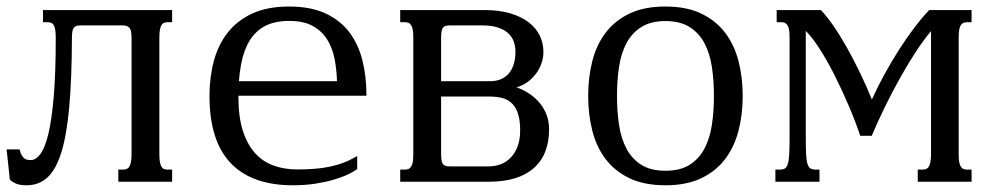

<svg xmlns="http://www.w3.org/2000/svg" viewBox="-20 -549 3009 580"><path d="M197.3 -433.6Q196.8 -310.5 189.2 -225.8Q181.6 -141.1 165.3 -88.6Q148.9 -36.1 123 -12.7Q97.2 10.7 60.5 10.7Q37.6 10.7 25.9 4.6Q14.2 -1.5 9.8 -5.9L0 -97.7H39.1Q42 -85.9 45.9 -79.6Q49.8 -73.2 54.2 -70.1Q58.6 -66.9 63.5 -66.2Q68.4 -65.4 72.8 -65.4Q87.9 -65.4 101.8 -83.5Q115.7 -101.6 126 -144Q136.2 -186.5 142.3 -257.3Q148.4 -328.1 148.4 -433.6Q148.4 -448.7 147 -458Q145.5 -467.3 142.6 -472.7Q139.6 -478 134.8 -480Q129.9 -481.9 123 -481.9H109.9V-518.6H500V-481.9H486.8Q480 -481.9 475.3 -480Q470.7 -478 467.5 -472.7Q464.4 -467.3 462.9 -458Q461.4 -448.7 461.4 -433.6V-85Q461.4 -69.8 462.9 -60.5Q464.4 -51.3 467.5 -45.9Q470.7 -40.5 475.3 -38.6Q480 -36.6 486.8 -36.6H500V0H337.4V-36.6H351.1Q357.4 -36.6 362.5 -38.6Q367.7 -40.5 370.8 -45.9Q374 -51.3 375.7 -60.5Q377.4 -69.8 377.4 -85V-433.6Q377.4 -457.5 371.1 -464.8Q364.7 -472.2 351.6 -472.2H223.1Q216.3 -472.2 211.7 -470.9Q207 -469.7 203.6 -465.8Q200.2 -461.9 198.7 -454.3Q197.3 -446.8 197.3 -433.6Z M853.5 -529.3Q918.5 -529.3 963.1 -508.5Q1007.8 -487.8 1035.2 -451.7Q1062.5 -415.5 1074.7 -366.9Q1086.9 -318.4 1086.9 -262.7V-259.8H700.2V-256.3Q700.2 -195.8 713.6 -154.1Q727.1 -112.3 750.7 -86.2Q774.4 -60.1 807.1 -48.6Q839.8 -37.1 878.4 -37.1Q906.7 -37.1 930.9 -39.1Q955.1 -41 977.1 -45.7Q999 -50.3 1019 -58.1Q1039.1 -65.9 1059.1 -77.6V-38.1Q1047.4 -29.8 1029.1 -21.2Q1010.7 -12.7 986.1 -5.6Q961.4 1.5 931.2 6.1Q900.9 10.7 864.7 10.7Q740.7 10.7 676.8 -56.4Q612.8 -123.5 612.8 -259.3Q612.8 -315.4 626 -364.7Q639.2 -414.1 668 -450.7Q696.8 -487.3 742.4 -508.3Q788.1 -529.3 853.5 -529.3ZM998 -303.7Q997.1 -337.4 991 -369.9Q984.9 -402.3 969.2 -428.2Q953.6 -454.1 925.8 -470Q897.9 -485.8 853.5 -485.8Q810.1 -485.8 780.8 -470.5Q751.5 -455.1 733.6 -425.5Q715.8 -396 708 -353Q703.6 -330.1 701.7 -303.7Z M1189 0V-36.6H1202.6Q1209 -36.6 1213.9 -38.6Q1218.8 -40.5 1222.2 -45.9Q1225.6 -51.3 1227.1 -60.5Q1228.5 -69.8 1228.5 -85V-433.6Q1228.5 -448.7 1227.1 -458Q1225.6 -467.3 1222.2 -472.7Q1218.8 -478 1213.9 -480Q1209 -481.9 1202.6 -481.9H1189V-518.6H1443.8Q1487.8 -518.6 1521 -508.8Q1554.2 -499 1576.7 -481.9Q1599.1 -464.8 1610.4 -441.7Q1621.6 -418.5 1621.6 -391.6Q1621.6 -374 1615.5 -356.9Q1609.4 -339.8 1598.4 -325.4Q1587.4 -311 1572.5 -300.5Q1557.6 -290 1540.5 -285.2Q1561.5 -277.8 1579.6 -265.6Q1597.7 -253.4 1610.8 -237.3Q1624 -221.2 1631.3 -201.4Q1638.7 -181.6 1638.7 -159.2Q1638.7 -81.5 1592 -40.8Q1545.4 0 1456.5 0ZM1312.5 -303.7H1460.4Q1479.5 -303.7 1493.9 -310.1Q1508.3 -316.4 1517.8 -328.1Q1527.3 -339.8 1532.2 -356Q1537.1 -372.1 1537.1 -391.6Q1537.1 -409.7 1531.5 -424.6Q1525.9 -439.5 1513.7 -450Q1501.5 -460.4 1482.9 -466.3Q1464.4 -472.2 1438 -472.2H1338.4Q1330.6 -472.2 1325.4 -470.5Q1320.3 -468.8 1317.4 -464.4Q1314.5 -460 1313.5 -451.9Q1312.5 -443.8 1312.5 -430.7ZM1456.5 -46.4Q1474.1 -46.4 1491 -52.2Q1507.8 -58.1 1521.2 -71.3Q1534.7 -84.5 1543 -105.2Q1551.3 -126 1551.3 -155.8Q1551.3 -185.5 1544.9 -205.1Q1538.6 -224.6 1526.9 -236.3Q1515.1 -248 1498.3 -252.7Q1481.4 -257.3 1460.9 -257.3H1312.5V-87.9Q1312.5 -74.7 1313.5 -66.7Q1314.5 -58.6 1317.4 -54.2Q1320.3 -49.8 1325.4 -48.1Q1330.6 -46.4 1338.4 -46.4Z M1756.8 -259.3Q1756.8 -315.4 1769.3 -364.5Q1781.7 -413.6 1809.6 -450.2Q1837.4 -486.8 1881.8 -508.1Q1926.3 -529.3 1990.2 -529.3Q2053.7 -529.3 2098.1 -508.1Q2142.6 -486.8 2170.4 -450.2Q2198.2 -413.6 2210.9 -364.5Q2223.6 -315.4 2223.6 -259.3Q2223.6 -203.1 2210.9 -154.1Q2198.2 -105 2170.4 -68.4Q2142.6 -31.7 2098.1 -10.5Q2053.7 10.7 1990.2 10.7Q1926.3 10.7 1881.8 -10.5Q1837.4 -31.7 1809.6 -68.4Q1781.7 -105 1769.3 -154.1Q1756.8 -203.1 1756.8 -259.3ZM1843.8 -259.3Q1843.8 -212.4 1850.1 -171.1Q1856.4 -129.9 1872.8 -99.4Q1889.2 -68.8 1917.5 -51Q1945.8 -33.2 1990.2 -33.2Q2034.7 -33.2 2063 -51Q2091.3 -68.8 2107.7 -99.4Q2124 -129.9 2130.4 -171.1Q2136.7 -212.4 2136.7 -259.3Q2136.7 -306.2 2130.4 -347.4Q2124 -388.7 2107.7 -419.2Q2091.3 -449.7 2062.7 -467.5Q2034.2 -485.4 1990.2 -485.4Q1946.3 -485.4 1917.7 -467.5Q1889.2 -449.7 1872.8 -419.2Q1856.4 -388.7 1850.1 -347.4Q1843.8 -306.2 1843.8 -259.3Z M2326.2 -518.6H2459.5Q2476.6 -501.5 2496.8 -472.2Q2517.1 -442.9 2537.8 -406.2Q2558.6 -369.6 2578.1 -328.9Q2597.7 -288.1 2613.8 -248.5Q2631.8 -288.1 2653.3 -327.1Q2674.8 -366.2 2697.8 -401.9Q2720.7 -437.5 2743.7 -467.5Q2766.6 -497.6 2787.1 -518.6H2915V-481.9H2901.9Q2895 -481.9 2890.4 -480Q2885.7 -478 2882.3 -472.7Q2878.9 -467.3 2877.4 -458Q2876 -448.7 2876 -433.6V-85Q2876 -69.8 2877.4 -60.5Q2878.9 -51.3 2882.3 -45.9Q2885.7 -40.5 2890.4 -38.6Q2895 -36.6 2901.9 -36.6H2915V0H2752.4V-36.6H2766.1Q2772.5 -36.6 2777.6 -38.6Q2782.7 -40.5 2785.9 -45.9Q2789.1 -51.3 2790.8 -60.5Q2792.5 -69.8 2792.5 -85V-455.1Q2767.6 -425.3 2742.9 -387Q2718.3 -348.6 2695.1 -306.6Q2671.9 -264.6 2650.9 -221.4Q2629.9 -178.2 2613.3 -138.7H2578.6Q2564.5 -181.2 2544.2 -228.8Q2523.9 -276.4 2501.7 -320.6Q2479.5 -364.7 2456.5 -400.6Q2433.6 -436.5 2414.1 -455.6V-138.7Q2414.1 -105.5 2415 -85.2Q2416 -64.9 2419.2 -54.2Q2422.4 -43.5 2428.5 -40Q2434.6 -36.6 2444.8 -36.6H2455.6V0H2322.3V-36.6H2334.5Q2344.7 -36.6 2350.8 -40Q2356.9 -43.5 2360.1 -54.4Q2363.3 -65.4 2364.3 -85.4Q2365.2 -105.5 2365.2 -139.2V-433.6Q2365.2 -448.7 2363.8 -458Q2362.3 -467.3 2358.9 -472.7Q2355.5 -478 2350.6 -480Q2345.7 -481.9 2339.4 -481.9H2326.2Z"/></svg>

Font: Arian AMU Serif
Style: Regular
Weight: 400
Designer: Ruben Hakobyan (Tarumian)
Foundry: Ruben Hakobyan (Tarumian)
Version: Version 1.002